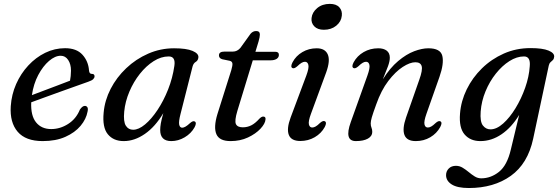

<svg xmlns="http://www.w3.org/2000/svg" viewBox="-20 -717 2885 990"><path d="M431.5 -141.5Q424.5 -103 395.5 -68.2Q366.5 -33.5 317.2 -11.5Q268 10.5 200 10.5Q112.5 10.5 71.2 -37.5Q30 -85.5 35.5 -169.5Q39.5 -229.5 63.2 -283.5Q87 -337.5 125.8 -379.2Q164.5 -421 213.2 -444.8Q262 -468.5 315.5 -468.5Q374.5 -468.5 405 -435Q435.5 -401.5 439 -353.5Q440.5 -336 453 -336Q467.5 -336.5 467.5 -323.5Q467.5 -316 460.8 -309Q454 -302 435 -295.5Q412.5 -287.5 375.2 -274.2Q338 -261 295 -245.5Q252 -230 211.2 -215.2Q170.5 -200.5 141 -189.5Q138 -120.5 166 -86Q194 -51.5 244 -51.5Q290 -51.5 331.2 -77.8Q372.5 -104 392 -152Q405 -171 417.5 -171Q426 -171 430.5 -164Q435 -157 431.5 -141.5ZM293 -429.5Q264 -429.5 232.8 -402.8Q201.5 -376 177.2 -330.2Q153 -284.5 144.5 -226.5Q172.5 -237 208 -250.5Q243.5 -264 278.8 -277.2Q314 -290.5 341 -301Q345.5 -322 346 -352.5Q346 -386 331.5 -407.8Q317 -429.5 293 -429.5Z M911 -130Q900.5 -89.5 904 -74Q907.5 -58.5 919.5 -58.5Q934.5 -58.5 959 -81.5Q974.5 -95.5 983.5 -91Q996 -85 983.5 -61Q965.5 -28.5 932.2 -9Q899 10.5 863.5 10.5Q806 10.5 806 -46.5Q806 -61.5 809.2 -80.5Q812.5 -99.5 822 -133.5Q780.5 -63.5 727 -26.5Q673.5 10.5 618 10.5Q565 10.5 536 -24.8Q507 -60 514.5 -136.5Q520 -199.5 550.5 -258.8Q581 -318 630.8 -365.2Q680.5 -412.5 743.8 -440.2Q807 -468 877.5 -468Q941.5 -468 973 -454.5Q1004.5 -441 1003 -421.5Q1001.5 -405 989.5 -398Q977.5 -391 973 -374.5ZM620.5 -141.5Q615.5 -90 628.8 -69Q642 -48 666.5 -48Q695 -48 728 -75.5Q761 -103 792.2 -150Q823.5 -197 846.8 -255.8Q870 -314.5 879 -377Q886.5 -426 850 -426Q810.5 -426 772 -401.5Q733.5 -377 701 -336Q668.5 -295 647 -244.2Q625.5 -193.5 620.5 -141.5Z M1164.5 -403.5 1126 -411.5Q1109 -416.5 1109 -431.5Q1109 -451 1137.5 -451H1181Q1203 -451 1219.5 -470L1272 -543Q1284 -557 1301 -557Q1320 -557 1320 -538.5Q1320 -527 1313 -502.5L1297 -450H1399.5Q1418 -450 1418 -434Q1418 -421 1406.5 -413.5Q1395 -406 1375.5 -406H1283.5L1204 -145.5Q1188.5 -94 1196.5 -77.2Q1204.5 -60.5 1232 -60.5Q1255 -60.5 1275.2 -70.5Q1295.5 -80.5 1317.5 -105Q1328.5 -116 1337 -116Q1351 -116 1349 -101Q1347.5 -79.5 1323 -53.2Q1298.5 -27 1258.5 -8.2Q1218.5 10.5 1169 10.5Q1111 10.5 1095.8 -25Q1080.5 -60.5 1101 -128.5L1172.5 -355Q1180 -380.5 1178.2 -390.5Q1176.5 -400.5 1164.5 -403.5Z M1650 -563.5Q1617.5 -563.5 1600.5 -581.2Q1583.5 -599 1586.5 -624Q1589.5 -653.5 1615.5 -675.2Q1641.5 -697 1680.5 -697Q1714 -697 1729.8 -679.2Q1745.5 -661.5 1742.5 -636Q1739.5 -605.5 1713.8 -584.5Q1688 -563.5 1650 -563.5ZM1583.5 -130.5Q1569 -91.5 1572.8 -75.5Q1576.5 -59.5 1590 -59.5Q1598 -59.5 1607.5 -64.8Q1617 -70 1630 -83Q1645.5 -96.5 1654.5 -92Q1667 -86 1654.5 -62Q1636.5 -29 1602.8 -9.5Q1569 10 1528.5 10Q1481.5 10 1469.2 -21.5Q1457 -53 1478.5 -111L1559.5 -327.5Q1574 -366.5 1570 -382.5Q1566 -398.5 1552.5 -398.5Q1544.5 -398.5 1535.2 -393.2Q1526 -388 1512.5 -375Q1497 -361.5 1488 -366Q1476 -372 1488.5 -396Q1506 -429 1539.2 -448.5Q1572.5 -468 1613 -468Q1656 -468 1670 -436.5Q1684 -405 1662 -344Z M1803 -366Q1791 -372 1803.5 -396Q1821.5 -429 1855.2 -448.5Q1889 -468 1930.5 -468Q1958 -468 1974 -455.8Q1990 -443.5 1990 -419.5Q1990 -401 1980.5 -375.2Q1971 -349.5 1954 -308Q1991 -367 2033 -402.2Q2075 -437.5 2115.5 -452.8Q2156 -468 2188.5 -468Q2251.5 -468 2260.8 -428.5Q2270 -389 2246 -320.5L2179 -130.5Q2165 -91 2168.8 -75.2Q2172.5 -59.5 2186 -59.5Q2194 -59.5 2203.2 -64.5Q2212.5 -69.5 2226 -82.5Q2241 -96 2250.5 -91.5Q2262.5 -85.5 2250 -62Q2232 -29 2198.5 -9.2Q2165 10.5 2124 10.5Q2077.5 10.5 2065.5 -21Q2053.5 -52.5 2073.5 -110.5L2142 -306Q2160 -356 2154.2 -376Q2148.5 -396 2121.5 -396Q2094 -396 2056.5 -371.8Q2019 -347.5 1982.2 -299.5Q1945.5 -251.5 1920 -179Q1903 -132.5 1897.2 -112.2Q1891.5 -92 1891.5 -81Q1891.5 -67.5 1895.5 -58.5Q1899.5 -49.5 1899.5 -36.5Q1899.5 -15 1876.8 -2.2Q1854 10.5 1815 10.5Q1753.5 10.5 1788.5 -87L1874.5 -327.5Q1888.5 -366.5 1884.8 -382.5Q1881 -398.5 1867.5 -398.5Q1859.5 -398.5 1850.2 -393.2Q1841 -388 1827.5 -375Q1812 -361.5 1803 -366Z M2729 -1Q2701.5 127 2613.8 189.8Q2526 252.5 2397.5 252.5Q2338.5 252.5 2309.2 234Q2280 215.5 2280 186Q2280 166 2293.8 152Q2307.5 138 2331 138Q2349.5 138 2365.5 147.8Q2381.5 157.5 2396.8 170.2Q2412 183 2427.8 192.8Q2443.5 202.5 2461 202.5Q2511 202.5 2553 169Q2595 135.5 2614 54L2657 -124.5Q2618 -60 2566.2 -24.8Q2514.5 10.5 2457 10.5Q2405 10.5 2375.5 -23.8Q2346 -58 2352 -131.5Q2357 -196 2386.5 -256.2Q2416 -316.5 2465 -364.5Q2514 -412.5 2577.8 -440.8Q2641.5 -469 2715.5 -469Q2778 -469 2808.5 -456.2Q2839 -443.5 2837.5 -424.5Q2836.5 -413 2830.5 -407.2Q2824.5 -401.5 2818.2 -395.8Q2812 -390 2809.5 -378.5ZM2458.5 -142Q2454.5 -89.5 2470 -69.8Q2485.5 -50 2509 -50Q2540.5 -50 2574.5 -80.2Q2608.5 -110.5 2638.2 -159.2Q2668 -208 2688 -264.8Q2708 -321.5 2711.5 -375Q2716.5 -426 2682 -426Q2644.5 -426 2606.8 -402Q2569 -378 2536.8 -337.5Q2504.5 -297 2483.5 -246.2Q2462.5 -195.5 2458.5 -142Z"/></svg>

Font: Fraunces 9pt
Style: Italic
Weight: 400
Italic angle: -16°
Version: Version 1.000;[b76b70a41]